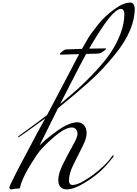

<svg xmlns="http://www.w3.org/2000/svg" viewBox="-20 -1448 1056 1476"><path d="M442 -648Q524 -716 585.5 -771.5Q647 -827 716.5 -902Q786 -977 831 -1043.5Q876 -1110 906 -1188.5Q936 -1267 936 -1340Q936 -1357 929 -1368.5Q922 -1380 910 -1380Q865 -1380 776 -1251.5Q687 -1123 588 -932ZM328 -538Q124 -391 123 -392Q120 -392 120 -396Q120 -400 126 -404Q307 -535 342 -564L516 -894Q525 -911 555 -969Q585 -1027 597.5 -1049Q610 -1071 637.5 -1120Q665 -1169 685 -1195.5Q705 -1222 734 -1259Q786 -1325 858 -1376Q927 -1428 982 -1428Q1000 -1428 1008 -1413Q1016 -1398 1016 -1384Q1016 -1218 867 -1033Q817 -971 772 -923Q728 -875 660 -814Q576 -738 426 -616L284 -330Q326 -372 377.5 -411Q429 -450 457 -467Q525 -508 574 -508Q606 -508 626 -485Q646 -462 646 -422.5Q646 -383 612 -317.5Q578 -252 544 -182Q510 -112 510 -60Q510 -26 540 -26Q573 -26 633.5 -62.5Q694 -99 752.5 -150Q811 -201 842 -248Q846 -254 850 -254Q854 -254 854 -251Q854 -248 852 -244Q798 -172 744.5 -125Q691 -78 617.5 -35Q544 8 496 8Q428 8 428 -66Q428 -114 465 -188Q502 -262 539 -328Q576 -394 576 -417Q576 -440 564 -454Q552 -468 532 -468Q479 -468 388 -388.5Q297 -309 262 -256Q151 -91 134 -6Q132 2 114 2Q96 2 84 5Q72 8 70 8Q52 8 52 -6Q52 -16 95 -101Q138 -186 172 -248Q293 -479 328 -538ZM792 -1076Q796 -1076 796 -1073Q796 -1070 786 -1062Q776 -1054 761 -1044Q745 -1036 732 -1036Q464 -1028 452 -1028Q450 -1028 448 -1028Q440 -1028 440 -1030Q440 -1038 459 -1053Q478 -1068 490 -1068Q666 -1076 792 -1076Z"/></svg>

Font: Miama
Style: Regular
Weight: 400
Italic angle: 16.5°
Designer: Linus Romer
Foundry: Linus Romer
Version: 0.32